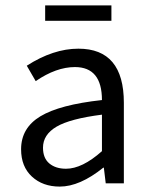

<svg xmlns="http://www.w3.org/2000/svg" viewBox="-20 -678 552 710"><path d="M58 -126Q58 -205 129.5 -248Q201 -291 357 -308Q357 -430 257 -430Q188 -430 112 -378L79 -435Q177 -498 270 -498Q438 -498 438 -298V0H371L364 -58H362Q275 12 201 12Q138 12 98 -25Q58 -62 58 -126ZM139 -132Q139 -93 162.5 -73.5Q186 -54 224 -54Q284 -54 357 -119V-254Q239 -239 189 -209.5Q139 -180 139 -132ZM147 -601V-658H392V-601Z"/></svg>

Font: RibengUni
Style: Regular
Weight: 400
Designer: (1) Dr. Andrew Glass (Program Manager at Microsoft Corporation)
(2) Bivuti Chakma (Suz Moriz)
(3) Paul D. Hunt (Adobe Co
Foundry: Bivuti Chakma and Jyoti Chakma
Version: Version 1.2020